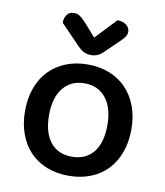

<svg xmlns="http://www.w3.org/2000/svg" viewBox="-81 -763 723 843"><g transform="rotate(10 281.0 -341.0)"><path d="M518 -234Q518 -177 501 -131Q484 -85 453.5 -53Q423 -21 379 -3.5Q335 14 281 14Q227 14 183 -3.5Q139 -21 108.5 -53Q78 -85 61 -131Q44 -177 44 -234Q44 -291 61 -337Q78 -383 109 -415Q140 -447 184 -464.5Q228 -482 281 -482Q334 -482 378 -464.5Q422 -447 453 -414.5Q484 -382 501 -336.5Q518 -291 518 -234ZM281 -398Q221 -398 186 -355Q151 -312 151 -234Q151 -156 185 -113.5Q219 -71 281 -71Q343 -71 377 -113.5Q411 -156 411 -234Q411 -311 376.5 -354.5Q342 -398 281 -398ZM287 -603 375 -696Q401 -695 415.5 -683Q430 -671 430 -654Q430 -640 421.5 -629Q413 -618 398 -604L340 -548Q317 -525 287 -525Q269 -525 255 -531.5Q241 -538 222 -558L140 -643V-648Q140 -665 150.5 -679.5Q161 -694 181 -694Q196 -694 206.5 -687.5Q217 -681 233 -664Z"/></g></svg>

Font: Baloo Tammudu 2 Medium
Style: Regular
Weight: 500
Designer: Maithili Shingre, Omkar Shende and Ek Type
Foundry: Ek Type
Version: Version 1.640;hotconv 1.0.111;makeotfexe 2.5.65597; ttfautoh